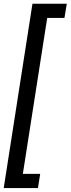

<svg xmlns="http://www.w3.org/2000/svg" viewBox="-20 -832 370 1005"><path d="M317.4 -738.3H227.1L99.6 78.1H190.4L178.7 152.3H-0.5L149.9 -812.5H329.6Z"/></svg>

Font: Roboto
Style: Italic
Weight: 400
Italic angle: -12°
Designer: Google
Version: Version 2.134; 2016; ttfautohint (v1.6)